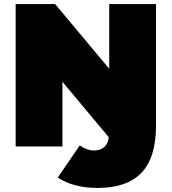

<svg xmlns="http://www.w3.org/2000/svg" viewBox="-20 -720 844 944"><path d="M747 -700V-102Q747 55 675.5 129.5Q604 204 461 204Q341 204 264 153L372 -5Q408 20 441 20Q473 20 492 3.5Q511 -13 515 -45L287 -318V0H57V-700H251L517 -382V-700Z"/></svg>

Font: CMG Sans Black
Style: Regular
Weight: 900
Designer: Julieta Ulanovsky
Foundry: Julieta Ulanovsky
Version: Version 7.200